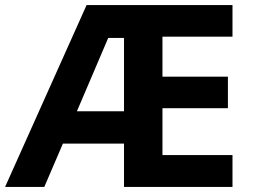

<svg xmlns="http://www.w3.org/2000/svg" viewBox="-20 -734 992 754"><path d="M893 0H467V-170H227L154 0H0L320 -714H893V-590H618V-433H875V-309H618V-125H893ZM282 -297H467V-585H405Z"/></svg>

Font: Noto Sans Malayalam
Style: Regular
Weight: 400
Designer: Jelle Bosma - Monotype Design Team
Foundry: Monotype Imaging Inc.
Version: Version 2.103